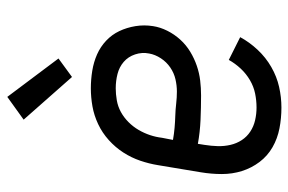

<svg xmlns="http://www.w3.org/2000/svg" viewBox="-156 -648 811 540"><g transform="rotate(-90 250.0 -377.5)"><path d="M218 8Q188 8 159.5 2.5Q131 -3 106.5 -17Q82 -31 65 -53.5Q48 -76 39.5 -103Q31 -130 31 -159.5Q31 -189 36 -219L56 -339Q60 -364 68.5 -389Q77 -414 91.5 -436.5Q106 -459 126.5 -477.5Q147 -496 171.5 -507.5Q196 -519 221.5 -523.5Q247 -528 272 -528Q297 -528 321.5 -524Q346 -520 367.5 -510.5Q389 -501 406 -485Q423 -469 433 -448Q443 -427 447 -402.5Q451 -378 447 -353Q444 -333 434 -313Q424 -293 409 -276.5Q394 -260 375 -248.5Q356 -237 335.5 -230Q315 -223 294 -220.5Q273 -218 252 -218Q218 -218 183.5 -219.5Q149 -221 116 -227L113 -208Q110 -189 109.5 -171Q109 -153 113 -135.5Q117 -118 126.5 -103.5Q136 -89 150.5 -79.5Q165 -70 182.5 -66Q200 -62 218 -62Q238 -62 257.5 -66Q277 -70 295 -80.5Q313 -91 327.5 -106.5Q342 -122 352 -140L416 -108Q402 -82 380.5 -59Q359 -36 332 -20.5Q305 -5 276 1.5Q247 8 218 8ZM263 -286Q280 -286 297.5 -290Q315 -294 330.5 -304.5Q346 -315 356.5 -331Q367 -347 370 -364Q374 -384 367.5 -403.5Q361 -423 346.5 -435.5Q332 -448 312.5 -453Q293 -458 272 -458Q256 -458 238.5 -455Q221 -452 205.5 -443.5Q190 -435 177 -422Q164 -409 155 -393.5Q146 -378 140.5 -361.5Q135 -345 133 -328L127 -297Q144 -294 161 -292.5Q178 -291 195 -290.5Q212 -290 229 -288Q246 -286 263 -286ZM304 -581 184 -717 248 -763 356 -619Z"/></g></svg>

Font: Iosevka SS04
Style: Italic
Weight: 400
Italic angle: -9°
Monospace: yes
Designer: Belleve Invis
Foundry: Belleve Invis
Version: Version 19.0.0; ttfautohint (v1.8.4)